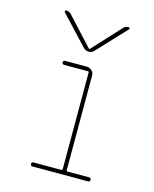

<svg xmlns="http://www.w3.org/2000/svg" viewBox="-113 -826 726 903"><g transform="rotate(15 250.0 -375.0)"><path d="M222.7 -600.6 91.8 -740.2Q89.8 -743.2 91.3 -746.6Q92.8 -750 96.7 -750Q109.4 -750 120.1 -740.2L246.1 -603.5H248H250L376 -740.2Q385.7 -750 399.4 -750Q403.3 -750 405.3 -746.6Q407.2 -743.2 404.3 -740.2L273.4 -600.6Q262.7 -589.8 248 -589.8Q233.4 -589.8 222.7 -600.6ZM297.9 -19.5H403.3Q413.1 -19.5 413.1 -9.8Q413.1 0 403.3 0H132.8Q123 0 123 -9.8Q123 -19.5 132.8 -19.5H267.6Q272.5 -19.5 273.4 -25.4V-495.1Q273.4 -500 267.6 -500H153.3Q143.6 -500 143.1 -509.8Q142.6 -519.5 153.3 -519.5H257.8Q272.5 -519.5 282.7 -509.8Q293 -500 293 -485.4V-25.4Q293 -19.5 297.9 -19.5Z"/></g></svg>

Font: Rounded-X Mgen+ 2m thin
Style: Regular
Weight: 100
Designer: [Source Han Sans]
Ryoko NISHIZUKA  (kana & ideographs); Paul D. Hunt (Latin, Greek & Cyrillic); Wenlong ZHANG  (bopomofo
Version: Version 1.059.20150602